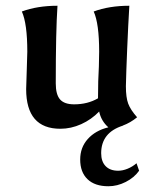

<svg xmlns="http://www.w3.org/2000/svg" viewBox="-20 -437 533 668"><path d="M464 157Q447 181 417.5 196Q388 211 357 211Q310 211 284.5 186.5Q259 162 259 118Q259 76 285.5 46.5Q312 17 357 6Q332 -16 325 -49Q298 -21 262.5 -5Q227 11 190 11Q71 11 71 -127L73 -190L75 -257Q75 -355 56 -397Q110 -417 180 -417Q174 -329 174 -147Q174 -108 189 -91Q204 -74 238 -74Q285 -74 321 -95Q321 -158 324 -206L325 -257Q325 -355 306 -397Q360 -417 430 -417Q426 -351 422.5 -267.5Q419 -184 418 -137Q418 -98 426 -76.5Q434 -55 457 -29Q434 -10 407 0H408Q332 24 332 96Q332 125 347.5 141Q363 157 391 157Q407 157 424 150Q441 143 455 131Z"/></svg>

Font: Mirza Medium
Style: Regular
Weight: 500
Designer: Arabic design by Kourosh Beigpour, Latin design by Eduardo Tunni, engineering by Lasse Fister
Version: Version 1.0010g